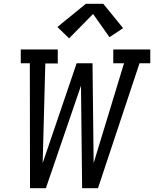

<svg xmlns="http://www.w3.org/2000/svg" viewBox="-20 -997 816 1017"><path d="M139 0 138 -662H90V-735H286V-661H220L206 -133L386 -662H470L476 -133L637 -662H580V-735H776V-662H719L499 0H415L409 -543L223 0ZM346 -794 284 -854 435 -977H527L632 -848L560 -800L473 -923Z"/></svg>

Font: Iosevka Etoile Oblique
Style: Regular
Weight: 400
Italic angle: -9°
Designer: Belleve Invis
Foundry: Belleve Invis
Version: Version 15.5.2; ttfautohint (v1.8.4)